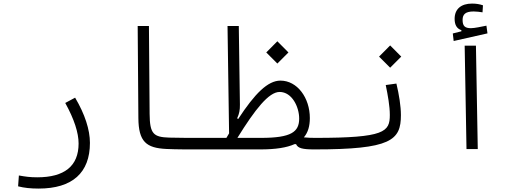

<svg xmlns="http://www.w3.org/2000/svg" viewBox="-20 -840 2970 1082"><path d="M197.8 222.7C387.7 222.7 486.8 133.8 486.8 -34.7C486.8 -108.9 458.5 -196.3 403.3 -289.6L347.7 -259.8C398.4 -168 422.9 -91.3 422.9 -31.2C422.9 96.2 342.8 159.2 189.9 159.2C147.9 159.2 123 155.3 86.4 148.9L82 210C116.2 218.8 152.3 222.7 197.8 222.7Z M1166 2C1183.6 2 1192.4 -9.3 1192.4 -33.7C1192.4 -53.7 1184.1 -63 1171.9 -63C1153.8 -63 1137.2 -63 1121.1 -63C1045.4 -63 987.8 -63 933.6 -64.5C845.2 -67.4 824.2 -85 823.2 -197.3L819.3 -693.4H755.9L759.8 -175.3C760.7 -41 804.2 -5.9 918 -0.5C977.5 2.4 1044.4 2 1116.2 2C1132.8 2 1149.4 2 1166 2Z M1752.4 2C1782.2 2 1792 -9.8 1792 -33.7C1792 -55.2 1784.2 -63 1757.8 -63C1733.9 -63 1715.3 -63.5 1692.4 -65.9C1715.8 -93.3 1726.1 -129.4 1726.1 -174.8C1726.1 -288.6 1655.3 -385.7 1560.5 -385.7C1489.3 -385.7 1416.5 -313.5 1322.3 -169.4L1316.4 -173.3C1328.6 -199.2 1332.5 -220.7 1332 -251L1325.7 -693.4H1262.2L1271 -88.4C1266.1 -80.1 1261.2 -71.8 1255.9 -63H1171.9L1166 2H1446.3C1532.7 2 1595.7 -7.8 1640.1 -27.8H1648.4C1658.7 -4.4 1684.6 2 1752.4 2ZM1317.9 -63C1417.5 -223.6 1494.6 -321.8 1555.7 -321.8C1626 -321.8 1666 -236.8 1666 -171.9C1666 -96.7 1621.6 -63 1450.7 -63ZM1543 -481.9 1605.5 -544.4 1543 -607.4 1480.5 -544.4Z M1752 2C2184.6 2 2239.3 -49.3 2239.3 -191.4C2239.3 -241.2 2229 -306.2 2213.9 -369.1L2153.8 -360.8C2166 -301.8 2176.8 -241.2 2176.8 -192.4C2176.8 -97.2 2148.9 -63 1757.8 -63C1747.1 -63 1739.3 -53.7 1739.3 -33.7C1739.3 -9.8 1742.7 2 1752 2ZM2178.7 -458.5 2241.2 -521 2178.7 -584 2116.2 -521Z M2608.9 0H2672.4L2662.1 -582.5H2598.6ZM2536.6 -608.9 2727.1 -651.9 2721.2 -695.3C2690.9 -689.5 2655.3 -681.2 2633.8 -681.2C2600.6 -681.2 2586.9 -692.9 2586.9 -727.5C2586.9 -759.3 2603 -775.4 2649.4 -775.4C2667 -775.4 2682.6 -772.9 2699.2 -770.5L2701.7 -810.1C2683.1 -816.4 2664.1 -819.8 2640.1 -819.8C2579.6 -819.8 2542 -790 2542 -733.9C2542 -699.7 2554.2 -678.7 2580.1 -669.9V-663.6L2531.7 -651.4Z"/></svg>

Font: Cascadia Code PL Light
Style: Regular
Weight: 300
Monospace: yes
Designer: Aaron Bell
Foundry: Saja Typeworks
Version: Version 2404.023